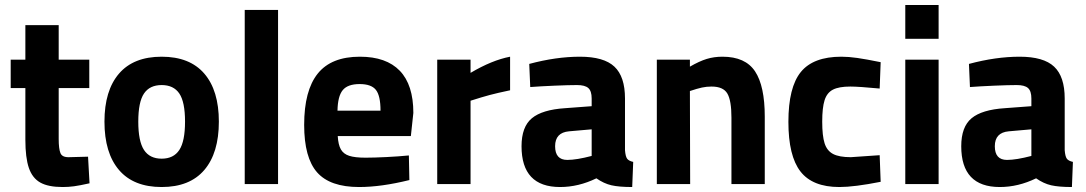

<svg xmlns="http://www.w3.org/2000/svg" viewBox="-20 -740 4367 772"><path d="M340 -3Q300 6 277.5 9Q255 12 232 12Q174 12 142 -6Q110 -24 96 -65Q82 -106 82 -178V-386H23V-500H82V-639H216V-500H339V-386H216V-181Q216 -142 223 -124.5Q230 -107 258 -108L334 -110Z M400 -251Q400 -376 458.5 -444Q517 -512 630 -512Q743 -512 801.5 -444Q860 -376 860 -251Q860 -125 801.5 -56.5Q743 12 630 12Q517 12 458.5 -56.5Q400 -125 400 -251ZM724 -251Q724 -330 701 -364Q678 -398 630 -398Q582 -398 559 -364Q536 -330 536 -251Q536 -172 559 -137Q582 -102 630 -102Q678 -102 701 -137Q724 -172 724 -251Z M964 -700H1098V0H964Z M1632 -193H1338Q1340 -158 1350.5 -139.5Q1361 -121 1384 -113.5Q1407 -106 1450 -106Q1484 -106 1534 -108.5Q1584 -111 1624 -115L1626 -16Q1513 12 1424 12Q1307 12 1255 -47Q1203 -106 1203 -238Q1203 -376 1257.5 -444Q1312 -512 1427 -512Q1533 -512 1587.5 -455.5Q1642 -399 1642 -286ZM1510 -295Q1510 -355 1491.5 -378.5Q1473 -402 1426 -402Q1378 -402 1358 -377.5Q1338 -353 1337 -295Z M2031 -377Q1979 -366 1949 -358Q1919 -350 1872 -335V0H1738V-500H1872V-447Q1958 -498 2031 -512Z M2522 12Q2469 12 2438.5 5Q2408 -2 2378 -23Q2306 12 2232 12Q2077 12 2077 -152Q2077 -230 2118.5 -264.5Q2160 -299 2252 -305L2359 -313V-344Q2359 -374 2345.5 -386Q2332 -398 2300 -398Q2267 -398 2209 -395.5Q2151 -393 2112 -390L2108 -483Q2216 -512 2312 -512Q2408 -512 2450.5 -472Q2493 -432 2493 -344V-136Q2495 -111 2501.5 -102Q2508 -93 2526 -89ZM2261 -97Q2298 -97 2359 -113V-220L2268 -212Q2212 -207 2212 -152Q2212 -97 2261 -97Z M3055 -271V0H2921V-267Q2921 -336 2904.5 -364Q2888 -392 2841 -392Q2821 -392 2802.5 -388Q2784 -384 2754 -374L2755 0H2621V-500H2754V-472Q2792 -494 2821.5 -503Q2851 -512 2885 -512Q2977 -512 3016 -453Q3055 -394 3055 -271Z M3150 -250Q3150 -389 3200 -450.5Q3250 -512 3363 -512Q3392 -512 3427 -507Q3462 -502 3521 -490L3517 -384Q3432 -392 3399 -392Q3353 -392 3329 -379.5Q3305 -367 3295.5 -337Q3286 -307 3286 -251Q3286 -194 3295.5 -164Q3305 -134 3329.5 -121Q3354 -108 3401 -108L3517 -116L3521 -9Q3415 12 3355 12Q3247 12 3198.5 -50.5Q3150 -113 3150 -250Z M3620 -720H3754V-584H3620ZM3620 -500H3754V0H3620Z M4290 12Q4237 12 4206.5 5Q4176 -2 4146 -23Q4074 12 4000 12Q3845 12 3845 -152Q3845 -230 3886.5 -264.5Q3928 -299 4020 -305L4127 -313V-344Q4127 -374 4113.5 -386Q4100 -398 4068 -398Q4035 -398 3977 -395.5Q3919 -393 3880 -390L3876 -483Q3984 -512 4080 -512Q4176 -512 4218.5 -472Q4261 -432 4261 -344V-136Q4263 -111 4269.5 -102Q4276 -93 4294 -89ZM4029 -97Q4066 -97 4127 -113V-220L4036 -212Q3980 -207 3980 -152Q3980 -97 4029 -97Z"/></svg>

Font: Cairo
Style: Bold
Weight: 700
Designer: Mohamed Gaber
Foundry: Kief Type Foundry
Version: Version 2.100